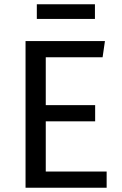

<svg xmlns="http://www.w3.org/2000/svg" viewBox="-20 -882 575 902"><path d="M153 -793V-862H426V-793ZM462 -613H195V-388H427V-312H195V-76H481V0H100V-689H473Z"/></svg>

Font: Wolseley Sans
Style: Regular
Weight: 400
Designer: Carrois Corporate & Edenspiekermann AG
Foundry: Carrois Corporate GbR & Edenspiekermann AG
Version: Version 4.202